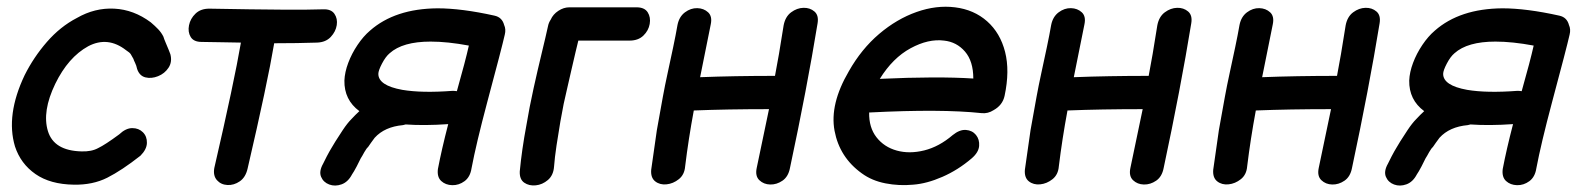

<svg xmlns="http://www.w3.org/2000/svg" viewBox="-20 -555 4750 577"><path d="M202 0Q259 1 302.5 -21Q346 -43 402 -87Q421 -106 421.5 -125.5Q422 -145 409.5 -157.5Q397 -170 377.5 -170Q358 -170 338 -151Q296 -120 275 -110Q255 -99 225 -100Q142 -102 124 -161Q106 -220 146 -303Q185 -383 245 -416Q304 -447 359 -404Q370 -397 373 -392Q376 -387 381 -378Q382 -374 386 -366Q390 -358 392 -348Q399 -327 417 -322.5Q435 -318 455 -326Q475 -334 486.5 -351.5Q498 -369 492 -392Q491 -395 487 -405Q483 -415 478 -426.5Q473 -438 471 -445Q465 -457 455.5 -467Q446 -477 433 -488Q382 -526 323.5 -529Q265 -532 211 -501Q161 -475 121 -429Q81 -383 54 -329Q-3 -209 25 -115Q42 -63 86.5 -32Q131 -1 202 0Z M724 -48Q784 -306 804 -425Q875 -425 933 -427Q959 -428 974 -444Q989 -460 992 -479.5Q995 -499 985 -513.5Q975 -528 951 -527Q874 -524 609 -529Q583 -529 567.5 -514Q552 -499 548 -479Q544 -459 553 -444Q562 -429 586 -429Q608 -429 648 -428Q688 -427 704 -427Q684 -310 624 -50Q620 -27 632 -13.5Q644 0 663.5 1Q683 2 700.5 -10Q718 -22 724 -48Z M1038 -31Q1043 -38 1052 -55L1064 -79Q1068 -85 1075 -98Q1082 -110 1086 -113L1095 -126L1106 -141Q1136 -174 1191 -179L1199 -181Q1255 -177 1327 -182Q1307 -105 1296 -47Q1293 -23 1306 -11Q1319 1 1339 1.5Q1359 2 1376 -10.5Q1393 -23 1397 -49Q1411 -123 1444 -247Q1488 -411 1497 -451Q1501 -467 1495 -480Q1489 -503 1466 -508Q1367 -530 1295 -530Q1167 -529 1092 -463Q1072 -446 1054.5 -420Q1037 -394 1026.5 -366Q1016 -338 1015 -313Q1014 -255 1060 -221Q1048 -210 1036 -197Q1024 -185 1010 -164Q996 -143 988 -130L976 -110Q971 -102 962 -85Q953 -68 951 -63Q938 -40 945 -23.5Q952 -7 969.5 -0.5Q987 6 1006.5 -1Q1026 -8 1038 -31ZM1353 -281Q1347 -282 1340 -282Q1248 -275 1189 -285Q1117 -298 1117 -333Q1117 -343 1128 -364Q1139 -385 1151 -395Q1190 -430 1274 -430Q1325 -430 1389 -418Q1379 -373 1353 -281Z M1542 -40Q1541 -16 1555.5 -6Q1570 4 1590 2Q1610 0 1626.5 -14Q1643 -28 1645 -54Q1647 -81 1652.5 -118Q1658 -155 1664 -189.5Q1670 -224 1674 -243Q1677 -257 1683.5 -285Q1690 -313 1697 -344Q1704 -375 1710 -400Q1716 -425 1718 -433H1872Q1898 -433 1913.5 -448Q1929 -463 1932.5 -483Q1936 -503 1926.5 -518Q1917 -533 1893 -533H1691Q1674 -533 1658 -522.5Q1642 -512 1635 -496Q1629 -487 1627 -477Q1620 -445 1608 -395.5Q1596 -346 1583.5 -289.5Q1571 -233 1562 -179Q1548 -104 1542 -40Z M1937 -45Q1935 -21 1949 -10Q1963 1 1983 -1Q2003 -3 2020 -16.5Q2037 -30 2039 -55Q2049 -137 2065 -223Q2166 -227 2291 -227Q2275 -149 2254 -50Q2249 -26 2262 -13.5Q2275 -1 2294.5 -0.5Q2314 0 2331.5 -12Q2349 -24 2354 -50Q2405 -289 2437 -485Q2441 -509 2427.5 -520.5Q2414 -532 2394.5 -531.5Q2375 -531 2357.5 -518Q2340 -505 2335 -479Q2320 -383 2309 -327Q2186 -327 2084 -323L2116 -482Q2121 -506 2108 -518Q2095 -530 2075.5 -530.5Q2056 -531 2038.5 -518Q2021 -505 2016 -480Q2011 -451 2003 -413Q1995 -375 1986.5 -336Q1978 -297 1972 -264Q1964 -222 1954 -164Q1946 -109 1937 -45Z M2900 -79Q2921 -97 2922.5 -116.5Q2924 -136 2913 -149.5Q2902 -163 2883 -164.5Q2864 -166 2843 -149Q2802 -114 2757.5 -103Q2713 -92 2675 -102.5Q2637 -113 2614 -142.5Q2591 -172 2592 -217H2594Q2809 -228 2930 -215Q2949 -213 2966 -224Q2993 -239 2999 -267Q3015 -342 3000.5 -399Q2986 -456 2946.5 -491Q2907 -526 2850 -533Q2794 -540 2734.5 -519Q2675 -498 2622 -453Q2569 -408 2531 -341Q2473 -242 2488 -162Q2503 -82 2570 -34Q2600 -12 2641 -4Q2682 4 2724 0Q2765 -3 2812 -23.5Q2859 -44 2900 -79ZM2624 -318Q2663 -381 2716.5 -410Q2770 -439 2817 -433Q2855 -429 2880 -400Q2905 -371 2905 -319Q2797 -326 2624 -318Z M3060 -45Q3058 -21 3072 -10Q3086 1 3106 -1Q3126 -3 3143 -16.5Q3160 -30 3162 -55Q3172 -137 3188 -223Q3289 -227 3414 -227Q3398 -149 3377 -50Q3372 -26 3385 -13.5Q3398 -1 3417.5 -0.5Q3437 0 3454.5 -12Q3472 -24 3477 -50Q3528 -289 3560 -485Q3564 -509 3550.5 -520.5Q3537 -532 3517.5 -531.5Q3498 -531 3480.5 -518Q3463 -505 3458 -479Q3443 -383 3432 -327Q3309 -327 3207 -323L3239 -482Q3244 -506 3231 -518Q3218 -530 3198.5 -530.5Q3179 -531 3161.5 -518Q3144 -505 3139 -480Q3134 -451 3126 -413Q3118 -375 3109.5 -336Q3101 -297 3095 -264Q3087 -222 3077 -164Q3069 -109 3060 -45Z M3626 -45Q3624 -21 3638 -10Q3652 1 3672 -1Q3692 -3 3709 -16.5Q3726 -30 3728 -55Q3738 -137 3754 -223Q3855 -227 3980 -227Q3964 -149 3943 -50Q3938 -26 3951 -13.5Q3964 -1 3983.5 -0.5Q4003 0 4020.5 -12Q4038 -24 4043 -50Q4094 -289 4126 -485Q4130 -509 4116.5 -520.5Q4103 -532 4083.5 -531.5Q4064 -531 4046.5 -518Q4029 -505 4024 -479Q4009 -383 3998 -327Q3875 -327 3773 -323L3805 -482Q3810 -506 3797 -518Q3784 -530 3764.5 -530.5Q3745 -531 3727.5 -518Q3710 -505 3705 -480Q3700 -451 3692 -413Q3684 -375 3675.5 -336Q3667 -297 3661 -264Q3653 -222 3643 -164Q3635 -109 3626 -45Z M4238 -31Q4243 -38 4252 -55L4264 -79Q4268 -85 4275 -98Q4282 -110 4286 -113L4295 -126L4306 -141Q4336 -174 4391 -179L4399 -181Q4455 -177 4527 -182Q4507 -105 4496 -47Q4493 -23 4506 -11Q4519 1 4539 1.5Q4559 2 4576 -10.5Q4593 -23 4597 -49Q4611 -123 4644 -247Q4688 -411 4697 -451Q4701 -467 4695 -480Q4689 -503 4666 -508Q4567 -530 4495 -530Q4367 -529 4292 -463Q4272 -446 4254.5 -420Q4237 -394 4226.5 -366Q4216 -338 4215 -313Q4214 -255 4260 -221Q4248 -210 4236 -197Q4224 -185 4210 -164Q4196 -143 4188 -130L4176 -110Q4171 -102 4162 -85Q4153 -68 4151 -63Q4138 -40 4145 -23.5Q4152 -7 4169.5 -0.5Q4187 6 4206.5 -1Q4226 -8 4238 -31ZM4553 -281Q4547 -282 4540 -282Q4448 -275 4389 -285Q4317 -298 4317 -333Q4317 -343 4328 -364Q4339 -385 4351 -395Q4390 -430 4474 -430Q4525 -430 4589 -418Q4579 -373 4553 -281Z"/></svg>

Font: Balsamiq Sans
Style: Italic
Weight: 400
Italic angle: -12°
Designer: Michael Angeles
Foundry: Balsamiq SRL
Version: Version 1.020; ttfautohint (v1.8.4.7-5d5b);gftools[0.9.26]